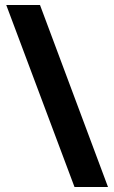

<svg xmlns="http://www.w3.org/2000/svg" viewBox="-20 -741 458 768"><path d="M140 -721 412 7H278L5 -721Z"/></svg>

Font: Noto Sans Condensed ExtraBold
Style: Regular
Weight: 800
Width: 3
Designer: Monotype Design Team
Foundry: Monotype Imaging Inc.
Version: Version 2.013; ttfautohint (v1.8.4.7-5d5b)